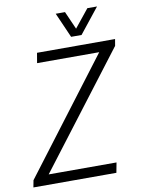

<svg xmlns="http://www.w3.org/2000/svg" viewBox="-113 -933 741 998"><g transform="rotate(-10 257.0 -434.5)"><path d="M-19 0 -12 -37 440 -633H112L121 -686H533L527 -651L71 -53H429L419 0ZM470 -869 365 -737H310L252 -869H301L353 -751H324L419 -869Z"/></g></svg>

Font: Archivo Condensed ExtraLight
Style: Italic
Weight: 250
Width: 3
Italic angle: -10°
Designer: Hector Gatti
Foundry: Omnibus-Type
Version: Version 2.001